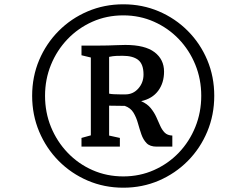

<svg xmlns="http://www.w3.org/2000/svg" viewBox="-20 -935 1087 893"><path d="M129.5 -489.5Q129.5 -578.5 162.2 -655.8Q195 -733 253 -791.2Q311 -849.5 388 -882.2Q465 -915 553.5 -915Q642 -915 718.8 -882.2Q795.5 -849.5 853.5 -791.2Q911.5 -733 944 -655.8Q976.5 -578.5 976.5 -489.5Q976.5 -400.5 944 -322.8Q911.5 -245 853.5 -186.5Q795.5 -128 718.8 -95Q642 -62 553.5 -62Q465 -62 388 -95Q311 -128 253 -186.5Q195 -245 162.2 -322.8Q129.5 -400.5 129.5 -489.5ZM189.5 -489.5Q189.5 -412 217.2 -344.2Q245 -276.5 294.5 -224.8Q344 -173 410.2 -143.8Q476.5 -114.5 553.5 -114.5Q630 -114.5 696.2 -144Q762.5 -173.5 811.8 -225Q861 -276.5 888.5 -344.5Q916 -412.5 916 -489.5Q916 -566.5 888.5 -634Q861 -701.5 811.8 -753Q762.5 -804.5 696.2 -834Q630 -863.5 553.5 -863.5Q476 -863.5 409.8 -834Q343.5 -804.5 294 -752.8Q244.5 -701 217 -633.5Q189.5 -566 189.5 -489.5ZM402.5 -305.5V-667.5L359 -678V-723H440.5Q464.5 -723 482 -723.5Q499.5 -724 518 -724.8Q536.5 -725.5 563 -726Q654.5 -726 698.8 -692.2Q743 -658.5 743 -602Q743 -549.5 715.8 -512.8Q688.5 -476 636.5 -464.5Q665 -452 681 -432.2Q697 -412.5 706.8 -391Q716.5 -369.5 725 -350.2Q733.5 -331 746 -318.2Q758.5 -305.5 781.5 -304.5V-253H708.5Q677.5 -253 661.8 -269.2Q646 -285.5 637.5 -310.2Q629 -335 621.5 -362Q614 -389 600.8 -411Q587.5 -433 560.5 -442.5L487.5 -443.5V-304.5L537.5 -293.5V-253H359V-293.5ZM487.5 -499.5Q495 -497.5 509.5 -496.8Q524 -496 539 -496Q554 -496 563.5 -496Q599 -496 623.2 -523.2Q647.5 -550.5 647.5 -588.5Q647.5 -636.5 623 -656Q598.5 -675.5 550.5 -675.5Q536 -675.5 521 -675Q506 -674.5 487.5 -670.5Z"/></svg>

Font: Merriweather 24pt
Style: Italic
Weight: 400
Italic angle: -7.8°
Designer: Eben Sorkin
Foundry: Eben Sorkin
Version: Version 2.101